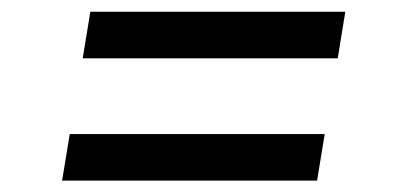

<svg xmlns="http://www.w3.org/2000/svg" viewBox="-20 -451 698 332"><path d="M123 -350.1 136.2 -430.7H577.1L564 -350.1ZM87.4 -138.7 100.6 -219.2H541.5L528.3 -138.7Z"/></svg>

Font: Inter 16pt
Style: Italic
Weight: 400
Italic angle: -9.3988°
Version: Version 4.001;git-66647c0bb